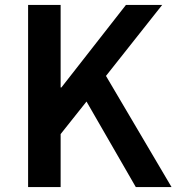

<svg xmlns="http://www.w3.org/2000/svg" viewBox="-20 -759 716 779"><path d="M94 0V-739H226V-404H229L491 -739H638L410 -451L676 0H531L331 -347L226 -215V0Z"/></svg>

Font: Noto Sans HK SemiBold
Style: Regular
Weight: 600
Version: Version 2.004-H2;hotconv 1.0.118;makeotfexe 2.5.65603